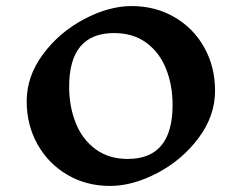

<svg xmlns="http://www.w3.org/2000/svg" viewBox="-20 -603 797 633"><path d="M689 -304Q689 -221 635 -148.5Q581 -76 499.5 -33Q418 10 343 10Q264 10 201.5 -27Q139 -64 103.5 -127.5Q68 -191 68 -269Q68 -352 122 -424.5Q176 -497 257.5 -540Q339 -583 414 -583Q493 -583 556 -546Q619 -509 654 -445.5Q689 -382 689 -304ZM208 -317Q208 -252 229.5 -198Q251 -144 294.5 -111.5Q338 -79 401 -79Q549 -79 549 -257Q549 -322 527.5 -376Q506 -430 462.5 -462Q419 -494 356 -494Q208 -494 208 -317Z"/></svg>

Font: InknutAntiqua
Style: Medium
Weight: 500
Designer: Claus Eggers Srensen
Foundry: Claus Eggers Srensen
Version: Version 1.000; ttfautohint (v1.2) -l 7 -r 28 -G 50 -x 13 -D 